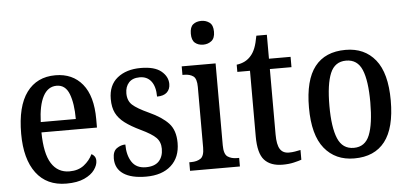

<svg xmlns="http://www.w3.org/2000/svg" viewBox="-51 -866 2089 982"><g transform="rotate(-5 993.0 -374.5)"><path d="M253 10Q152 10 98 -62Q44 -134 44 -264Q44 -405 96.5 -476Q149 -547 244 -547Q332 -547 382.5 -485.5Q433 -424 433 -305V-262H148Q149 -153 181.5 -102Q214 -51 274 -51Q319 -51 348.5 -74Q378 -97 393 -129Q402 -125 408.5 -116Q415 -107 415 -93Q415 -71 398 -47Q381 -23 345 -6.5Q309 10 253 10ZM329 -315Q329 -395 310 -444Q291 -493 246 -493Q201 -493 176.5 -447Q152 -401 149 -315Z M662 10Q586 10 545.5 -17.5Q505 -45 505 -97Q505 -134 526 -148.5Q547 -163 570 -163Q570 -108 593 -73Q616 -38 665 -38Q710 -38 732 -61.5Q754 -85 754 -125Q754 -160 732.5 -182Q711 -204 654 -231Q606 -254 575.5 -277Q545 -300 530.5 -329Q516 -358 516 -401Q516 -472 562 -509Q608 -546 682 -546Q753 -546 787 -518Q821 -490 821 -452Q821 -425 804 -409Q787 -393 753 -393Q753 -444 732 -471.5Q711 -499 673 -499Q636 -499 617 -478Q598 -457 598 -423Q598 -385 621.5 -363.5Q645 -342 704 -315Q770 -285 803.5 -249Q837 -213 837 -148Q837 -74 790.5 -32Q744 10 662 10Z M1012 -637Q986 -637 969.5 -651Q953 -665 953 -698Q953 -732 969.5 -745.5Q986 -759 1012 -759Q1036 -759 1054 -745.5Q1072 -732 1072 -698Q1072 -665 1054 -651Q1036 -637 1012 -637ZM888 0V-44H898Q927 -44 946 -56.5Q965 -69 965 -113V-424Q965 -467 947 -479.5Q929 -492 901 -492H892V-536H1066V-116Q1066 -70 1085 -57Q1104 -44 1133 -44H1144V0Z M1363 10Q1301 10 1269.5 -24.5Q1238 -59 1238 -146V-483H1173V-520Q1221 -526 1248 -559Q1261 -574 1270 -597Q1279 -620 1286 -659H1340V-536H1451V-483H1340V-147Q1340 -95 1354.5 -72Q1369 -49 1400 -49Q1417 -49 1431 -51.5Q1445 -54 1460 -57V-7Q1446 -2 1420.5 4Q1395 10 1363 10Z M1731 10Q1634 10 1578 -59Q1522 -128 1522 -269Q1522 -410 1575.5 -478.5Q1629 -547 1734 -547Q1831 -547 1886.5 -478.5Q1942 -410 1942 -269Q1942 -128 1888.5 -59Q1835 10 1731 10ZM1733 -44Q1791 -44 1814 -101Q1837 -158 1837 -269Q1837 -380 1813.5 -436Q1790 -492 1732 -492Q1674 -492 1650.5 -436Q1627 -380 1627 -269Q1627 -158 1651 -101Q1675 -44 1733 -44Z"/></g></svg>

Font: Noto Serif Tamil Condensed Medium
Style: Italic
Weight: 500
Width: 3
Italic angle: -12°
Designer: Indian Type Foundry, Tom Grace, and the Monotype Design Team
Foundry: Monotype Imaging Inc.
Version: Version 2.003; ttfautohint (v1.8.4.7-5d5b)